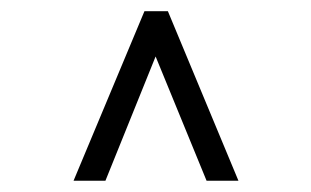

<svg xmlns="http://www.w3.org/2000/svg" viewBox="-20 -670 558 344"><path d="M258.8 -568.8 168.9 -346.2H111.8L238.8 -649.9H280.8L407.2 -346.2H350.1Z"/></svg>

Font: Linux Libertine O
Style: Semibold
Weight: 700
Designer: Philipp H. Poll
Foundry: Philipp H. Poll
Version: Version 5.0.0